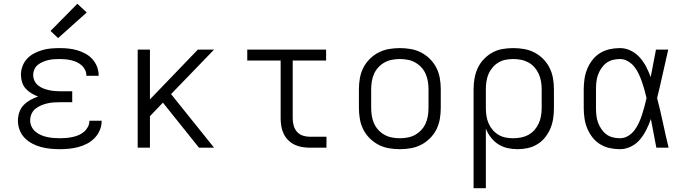

<svg xmlns="http://www.w3.org/2000/svg" viewBox="-20 -783 3640 1018"><path d="M297 8Q272 8 247 5.5Q222 3 197.5 -3.5Q173 -10 150.5 -22Q128 -34 110.5 -52Q93 -70 84 -94Q75 -118 75 -143Q75 -166 82.5 -188Q90 -210 105.5 -226Q121 -242 141 -253Q161 -264 182 -271Q164 -278 146.5 -288.5Q129 -299 116 -313.5Q103 -328 97 -347.5Q91 -367 91 -387Q91 -410 99.5 -432.5Q108 -455 124 -472Q140 -489 161 -500Q182 -511 204.5 -517.5Q227 -524 250.5 -526Q274 -528 297 -528Q321 -528 344 -525.5Q367 -523 389.5 -516.5Q412 -510 433 -498.5Q454 -487 469.5 -470Q485 -453 494 -430.5Q503 -408 503 -385Q503 -384 503 -383Q503 -382 503 -381H438Q438 -382 438 -382.5Q438 -383 438 -383Q438 -398 431 -412.5Q424 -427 412.5 -437Q401 -447 387 -453.5Q373 -460 358 -463.5Q343 -467 327.5 -468.5Q312 -470 297 -470Q282 -470 266.5 -469Q251 -468 236 -464.5Q221 -461 207 -455Q193 -449 181 -439.5Q169 -430 162.5 -415.5Q156 -401 156 -386Q156 -370 162.5 -355.5Q169 -341 181 -331Q193 -321 207.5 -315Q222 -309 237.5 -305.5Q253 -302 268.5 -300.5Q284 -299 300 -299H363V-241H300Q283 -241 265.5 -240Q248 -239 231 -235Q214 -231 197.5 -224Q181 -217 167.5 -206Q154 -195 147 -178.5Q140 -162 140 -145Q140 -127 147.5 -111.5Q155 -96 168 -85Q181 -74 197 -67Q213 -60 229.5 -56.5Q246 -53 263 -51.5Q280 -50 297 -50Q314 -50 331 -51.5Q348 -53 364.5 -56.5Q381 -60 396.5 -66.5Q412 -73 425 -84Q438 -95 446 -110Q454 -125 454 -142Q454 -142 454 -142Q454 -142 454 -143H519Q519 -142 519 -141.5Q519 -141 519 -141Q519 -116 509 -92.5Q499 -69 481.5 -51Q464 -33 442 -21.5Q420 -10 396 -3.5Q372 3 347 5.5Q322 8 297 8ZM288 -581 248 -619 390 -763 440 -717Z M710 0V-520H775V-256L1029 -520H1115L887 -284L1115 0H1035L850 -231L844 -239L775 -167V0Z M1622 0Q1602 0 1581 -3.5Q1560 -7 1541.5 -16Q1523 -25 1508 -40Q1493 -55 1484 -74Q1475 -93 1471.5 -113.5Q1468 -134 1468 -155V-462H1291V-520H1709V-462H1532V-155Q1532 -136 1537 -117.5Q1542 -99 1554.5 -84.5Q1567 -70 1585.5 -64Q1604 -58 1622 -58H1711V0Z M2100 8Q2071 8 2042 3Q2013 -2 1987 -15.5Q1961 -29 1940 -50Q1919 -71 1906 -97Q1893 -123 1888 -152Q1883 -181 1883 -210V-310Q1883 -339 1888 -368Q1893 -397 1906 -423Q1919 -449 1940 -470Q1961 -491 1987 -504.5Q2013 -518 2042 -523Q2071 -528 2100 -528Q2129 -528 2158 -523Q2187 -518 2213 -504.5Q2239 -491 2260 -470Q2281 -449 2294 -423Q2307 -397 2312 -368Q2317 -339 2317 -310V-210Q2317 -181 2312 -152Q2307 -123 2294 -97Q2281 -71 2260 -50Q2239 -29 2213 -15.5Q2187 -2 2158 3Q2129 8 2100 8ZM2100 -50Q2121 -50 2142 -54Q2163 -58 2181 -68Q2199 -78 2213.5 -93.5Q2228 -109 2236.5 -128Q2245 -147 2248.5 -168Q2252 -189 2252 -210V-310Q2252 -331 2248.5 -352Q2245 -373 2236.5 -392Q2228 -411 2213.5 -426.5Q2199 -442 2181 -452Q2163 -462 2142 -466Q2121 -470 2100 -470Q2079 -470 2058 -466Q2037 -462 2019 -452Q2001 -442 1986.5 -426.5Q1972 -411 1963.5 -392Q1955 -373 1951.5 -352Q1948 -331 1948 -310V-210Q1948 -189 1951.5 -168Q1955 -147 1963.5 -128Q1972 -109 1986.5 -93.5Q2001 -78 2019 -68Q2037 -58 2058 -54Q2079 -50 2100 -50Z M2491 215V-310Q2491 -339 2496 -367.5Q2501 -396 2513 -422Q2525 -448 2545 -469Q2565 -490 2590 -504Q2615 -518 2643.5 -523Q2672 -528 2701 -528Q2730 -528 2759 -523Q2788 -518 2814 -504.5Q2840 -491 2860.5 -470Q2881 -449 2894 -423Q2907 -397 2912 -368Q2917 -339 2917 -310V-210Q2917 -182 2913 -155Q2909 -128 2898.5 -102.5Q2888 -77 2870.5 -55Q2853 -33 2829.5 -18.5Q2806 -4 2779 2Q2752 8 2724 8Q2697 8 2670.5 2Q2644 -4 2621.5 -18.5Q2599 -33 2582.5 -54.5Q2566 -76 2556 -101V215ZM2701 -50Q2722 -50 2742.5 -54Q2763 -58 2781.5 -68Q2800 -78 2814 -94Q2828 -110 2836.5 -129Q2845 -148 2848.5 -168.5Q2852 -189 2852 -210V-310Q2852 -331 2848.5 -351.5Q2845 -372 2836.5 -391Q2828 -410 2814 -426Q2800 -442 2781.5 -452Q2763 -462 2742.5 -466Q2722 -470 2701 -470Q2680 -470 2660 -466Q2640 -462 2622.5 -451.5Q2605 -441 2591.5 -425Q2578 -409 2570 -390Q2562 -371 2559 -350.5Q2556 -330 2556 -310V-210Q2556 -190 2559 -169.5Q2562 -149 2570 -130Q2578 -111 2591.5 -95Q2605 -79 2622.5 -68.5Q2640 -58 2660 -54Q2680 -50 2701 -50Z M3267 8Q3239 8 3212 2Q3185 -4 3161.5 -18.5Q3138 -33 3121 -55Q3104 -77 3093.5 -102.5Q3083 -128 3079 -155.5Q3075 -183 3075 -210V-310Q3075 -337 3079 -364.5Q3083 -392 3093.5 -417.5Q3104 -443 3121 -465Q3138 -487 3161.5 -501.5Q3185 -516 3212 -522Q3239 -528 3267 -528Q3297 -528 3324.5 -514.5Q3352 -501 3372 -478.5Q3392 -456 3406 -429Q3420 -402 3430 -374Q3437 -410 3444 -447Q3451 -484 3458 -520H3523Q3508 -456 3494 -391.5Q3480 -327 3464 -263Q3481 -198 3495 -132Q3509 -66 3525 0H3460Q3453 -38 3445.5 -76Q3438 -114 3431 -152Q3421 -123 3407 -95Q3393 -67 3373.5 -43.5Q3354 -20 3325.5 -6Q3297 8 3267 8ZM3267 -50Q3290 -50 3310 -62Q3330 -74 3344 -92.5Q3358 -111 3367.5 -132Q3377 -153 3384 -174.5Q3391 -196 3397 -218.5Q3403 -241 3408 -263Q3403 -285 3397 -306.5Q3391 -328 3383.5 -349.5Q3376 -371 3366.5 -391.5Q3357 -412 3343 -429.5Q3329 -447 3309 -458.5Q3289 -470 3267 -470Q3247 -470 3228 -465Q3209 -460 3194 -448.5Q3179 -437 3168 -420.5Q3157 -404 3150.5 -386Q3144 -368 3142 -348.5Q3140 -329 3140 -310V-210Q3140 -191 3142 -171.5Q3144 -152 3150.5 -134Q3157 -116 3168 -99.5Q3179 -83 3194 -71.5Q3209 -60 3228 -55Q3247 -50 3267 -50Z"/></svg>

Font: Iosevka SS04 Light Extended
Style: Regular
Weight: 300
Width: 7
Monospace: yes
Designer: Belleve Invis
Foundry: Belleve Invis
Version: Version 19.0.0; ttfautohint (v1.8.4)